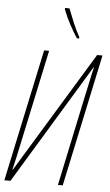

<svg xmlns="http://www.w3.org/2000/svg" viewBox="-62 -991 593 1032"><g transform="rotate(5 234.5 -475.5)"><path d="M2 0H35L427 -647H429Q419 -606 411.5 -568.5Q404 -531 390 -469L291 0H317L469 -714H440L42 -60H40Q50 -101 56.5 -131.5Q63 -162 73 -208L181 -714H154ZM324 -794H336V-802Q317 -836 301.5 -873Q286 -910 270 -951H246V-944Q260 -906 282.5 -864Q305 -822 324 -794Z"/></g></svg>

Font: Noto Sans Display Condensed Thin
Style: Italic
Weight: 250
Width: 3
Italic angle: -12°
Designer: Monotype Design Team
Foundry: Monotype Imaging Inc.
Version: Version 1.900